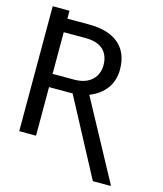

<svg xmlns="http://www.w3.org/2000/svg" viewBox="-133 -854 953 1122"><g transform="rotate(15 344.0 -292.5)"><path d="M146.5 -755.9V-708H277.3Q395.5 -708 458 -654.3Q520.5 -600.6 520.5 -499Q520.5 -433.6 485.1 -385Q449.7 -336.4 385.3 -311.5L643.6 166V170.9H536.1L289.1 -293.9H146.5V0H44.9V-755.9ZM277.3 -374Q323.7 -374 356 -390.4Q388.2 -406.7 404.5 -435.1Q420.9 -463.4 420.9 -499Q420.9 -558.6 385.7 -592.3Q350.6 -626 277.3 -626H146.5V-374Z"/></g></svg>

Font: Pretendard Std
Style: Regular
Weight: 400
Designer: Base glyphs from Inter by Rasmus Andersson; Hangeul glyphs from Noto Sans CJK(Source Han Sans) by Jang Soo-young and Kan
Foundry: Kil Hyung-jin
Version: Version 1.309